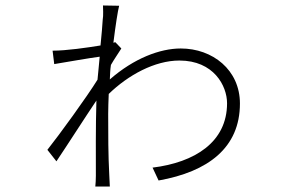

<svg xmlns="http://www.w3.org/2000/svg" viewBox="-20 -656 1040 701"><path d="M401 -502 394 -500C402 -564 410 -616 415 -635L356 -636C356 -628 358 -599 355 -584C354 -565 351 -530 347 -490C298 -482 223 -471 172 -471L178 -422C227 -430 305 -444 344 -449C341 -420 339 -392 336 -365C297 -302 196 -163 153 -109L186 -67C229 -131 289 -225 332 -289C329 -193 330 -78 330 -14C330 -2 329 17 328 25H381C380 12 380 -1 379 -16C375 -92 375 -164 375 -240C375 -263 376 -286 377 -313C448 -382 545 -435 635 -435C760 -435 809 -343 809 -279C809 -137 691 -63 537 -44L559 3C739 -29 856 -116 856 -278C856 -401 756 -479 640 -479C564 -479 469 -443 381 -366C382 -385 382 -400 385 -419C398 -442 414 -464 423 -479Z"/></svg>

Font: Spoqa Han Sans Neo Light
Style: Regular
Weight: 300
Designer: [Spoqa Han Sans Neo] Dong-huui Kim ___ Younghwa Kang ___ Yujin Lee ___ [Noto Sans] Ryoko NISHIZUKA ____ (kana & ideograp
Foundry: Spoqa (http://www.spoqa-han-sans.com)
Version: Version 1.100;hotconv 1.0.109;makeotfexe 2.5.65596